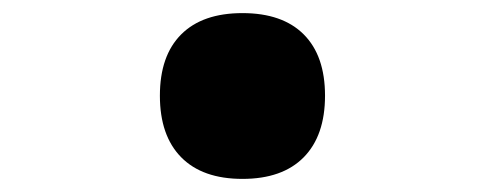

<svg xmlns="http://www.w3.org/2000/svg" viewBox="-20 -262 740 293"><path d="M350 11Q289 11 256.5 -22Q224 -55 224 -116Q224 -177 256.5 -209.5Q289 -242 350 -242Q411 -242 443.5 -209.5Q476 -177 476 -116Q476 -55 443.5 -22Q411 11 350 11Z"/></svg>

Font: Martian Mono
Style: Bold
Weight: 700
Designer: Roman Shamin
Foundry: Evil Martians
Version: Version 1.000